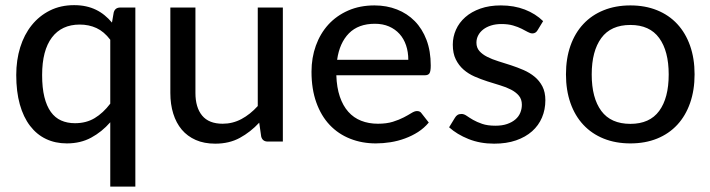

<svg xmlns="http://www.w3.org/2000/svg" viewBox="-20 -536 2690 727"><path d="M492.5 -507.5V170.5H397.5V-73Q365.5 -36.5 325.2 -14.8Q285 7 233 7Q189.5 7 154.2 -9.8Q119 -26.5 93.8 -59.5Q68.5 -92.5 55 -140.8Q41.5 -189 41.5 -252Q41.5 -308.5 56.5 -356.8Q71.5 -405 100 -440.5Q128.5 -476 169 -496.2Q209.5 -516.5 260.5 -516.5Q285 -516.5 305.5 -512Q326 -507.5 343.5 -499Q361 -490.5 376 -478.2Q391 -466 404 -450.5L410.5 -488.5Q415.5 -507.5 435.5 -507.5ZM264 -69.5Q306.5 -69.5 338.5 -88.8Q370.5 -108 397.5 -143.5V-385.5Q374 -416.5 345.2 -429.8Q316.5 -443 282 -443Q213.5 -443 176.5 -394Q139.5 -345 139.5 -252Q139.5 -203.5 148 -169Q156.5 -134.5 172.5 -112.2Q188.5 -90 211.5 -79.8Q234.5 -69.5 264 -69.5Z M720 -507.5V-184Q720 -129 745.5 -98.2Q771 -67.5 823 -67.5Q861 -67.5 894.2 -85.2Q927.5 -103 956 -134.5V-507.5H1051V0H994Q974 0 969 -19L961.5 -71.5Q928.5 -36 888.2 -14Q848 8 795 8Q753 8 721.2 -6Q689.5 -20 668.2 -45.2Q647 -70.5 636 -105.8Q625 -141 625 -184V-507.5Z M1398 -515.5Q1444 -515.5 1483 -500.2Q1522 -485 1550.5 -456Q1579 -427 1595 -384.8Q1611 -342.5 1611 -288Q1611 -266 1606.2 -258.5Q1601.5 -251 1588.5 -251H1253.5Q1255 -204.5 1266.8 -170Q1278.5 -135.5 1298.8 -112.8Q1319 -90 1347.5 -78.8Q1376 -67.5 1411 -67.5Q1444 -67.5 1467.8 -75Q1491.5 -82.5 1508.8 -91.5Q1526 -100.5 1538 -108Q1550 -115.5 1559 -115.5Q1571 -115.5 1576.5 -106.5L1603.5 -72Q1586 -51 1563 -36.2Q1540 -21.5 1513.5 -11.8Q1487 -2 1458.8 2.5Q1430.5 7 1403 7Q1350.5 7 1305.8 -10.8Q1261 -28.5 1228.5 -62.8Q1196 -97 1177.8 -147.8Q1159.5 -198.5 1159.5 -264.5Q1159.5 -317.5 1176 -363.2Q1192.5 -409 1223.2 -442.8Q1254 -476.5 1298.2 -496Q1342.5 -515.5 1398 -515.5ZM1399.5 -446Q1337 -446 1301.2 -409.8Q1265.5 -373.5 1256.5 -309.5H1526Q1526 -339.5 1517.5 -364.5Q1509 -389.5 1492.8 -407.5Q1476.5 -425.5 1453 -435.8Q1429.5 -446 1399.5 -446Z M2015.5 -421.5Q2008.5 -409.5 1996 -409.5Q1988 -409.5 1978.2 -415Q1968.5 -420.5 1955 -427.2Q1941.5 -434 1922.8 -439.5Q1904 -445 1878.5 -445Q1857 -445 1839.5 -439.5Q1822 -434 1809.8 -424.5Q1797.5 -415 1790.8 -402.2Q1784 -389.5 1784 -374.5Q1784 -355.5 1795.2 -342.8Q1806.5 -330 1824.8 -320.8Q1843 -311.5 1866.5 -304.2Q1890 -297 1914.5 -289Q1939 -281 1962.5 -270.8Q1986 -260.5 2004.2 -245.5Q2022.5 -230.5 2033.8 -208.8Q2045 -187 2045 -156.5Q2045 -121 2032.2 -91Q2019.5 -61 1994.8 -39Q1970 -17 1934 -4.5Q1898 8 1851 8Q1798 8 1754.2 -9.5Q1710.5 -27 1680.5 -54L1702.5 -90Q1706.5 -97 1712.5 -100.8Q1718.5 -104.5 1727.5 -104.5Q1737 -104.5 1747 -97.5Q1757 -90.5 1771.2 -82.2Q1785.5 -74 1805.8 -67Q1826 -60 1856 -60Q1881.5 -60 1900.2 -66.5Q1919 -73 1931.5 -83.8Q1944 -94.5 1950 -109Q1956 -123.5 1956 -139.5Q1956 -160 1944.8 -173.5Q1933.5 -187 1915.2 -196.5Q1897 -206 1873.5 -213Q1850 -220 1825.2 -228Q1800.5 -236 1777 -246.2Q1753.5 -256.5 1735.2 -272.5Q1717 -288.5 1705.8 -311.2Q1694.5 -334 1694.5 -367Q1694.5 -396.5 1706.5 -423.5Q1718.5 -450.5 1741.8 -471Q1765 -491.5 1799 -503.5Q1833 -515.5 1876.5 -515.5Q1926.5 -515.5 1967.2 -499.8Q2008 -484 2036.5 -456Z M2367 -515.5Q2423 -515.5 2468 -497.2Q2513 -479 2544.5 -445Q2576 -411 2593 -362.8Q2610 -314.5 2610 -254.5Q2610 -194.5 2593 -146Q2576 -97.5 2544.5 -63.5Q2513 -29.5 2468 -11.2Q2423 7 2367 7Q2311 7 2265.8 -11.2Q2220.5 -29.5 2188.8 -63.5Q2157 -97.5 2140 -146Q2123 -194.5 2123 -254.5Q2123 -314.5 2140 -362.8Q2157 -411 2188.8 -445Q2220.5 -479 2265.8 -497.2Q2311 -515.5 2367 -515.5ZM2367 -67Q2440 -67 2476 -116Q2512 -165 2512 -254Q2512 -342.5 2476 -392Q2440 -441.5 2367 -441.5Q2293 -441.5 2256.8 -392Q2220.5 -342.5 2220.5 -254Q2220.5 -165 2256.8 -116Q2293 -67 2367 -67Z"/></svg>

Font: Lato Medium
Style: Regular
Weight: 500
Designer: Lukasz Dziedzic
Foundry: tyPoland Lukasz Dziedzic
Version: Version 2.006; 2014-01-15